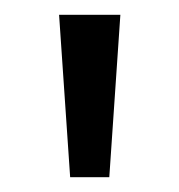

<svg xmlns="http://www.w3.org/2000/svg" viewBox="-20 -729 243 260"><path d="M143 -709 128 -489H75L60 -709Z"/></svg>

Font: MedMera Sans
Style: Regular
Weight: 400
Designer: Kasper Nordkvist
Foundry: UNCUT.wtf
Version: Version 1.300